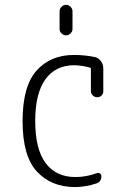

<svg xmlns="http://www.w3.org/2000/svg" viewBox="-20 -755 540 785"><path d="M286.1 9.8Q190.4 9.8 131.3 -53.2Q72.3 -116.2 72.3 -259.8Q72.3 -402.3 129.4 -466.3Q186.5 -530.3 282.2 -530.3Q328.1 -530.3 369.1 -521.5Q383.8 -517.6 393.1 -504.4Q402.3 -491.2 402.3 -474.6V-381.8Q402.3 -371.1 395 -364.3Q387.7 -357.4 377.9 -357.4Q367.2 -357.4 359.4 -364.7Q351.6 -372.1 351.6 -381.8V-472.7Q351.6 -477.5 347.7 -478.5Q317.4 -487.3 284.2 -488.3Q207 -488.3 165.5 -430.7Q124 -373 124 -259.8Q124 -145.5 166.5 -88.4Q209 -31.2 288.1 -31.2Q333 -31.2 375 -46.9Q381.8 -49.8 388.2 -45.9Q394.5 -42 394.5 -34.2Q394.5 -11.7 374 -4.9Q329.1 9.8 286.1 9.8ZM223.6 -709Q223.6 -719.7 231.9 -727.5Q240.2 -735.4 250 -735.4Q259.8 -735.4 268.1 -727.5Q276.4 -719.7 276.4 -709V-635.7Q276.4 -626 268.1 -618.2Q259.8 -610.4 250 -610.4Q240.2 -610.4 231.9 -618.2Q223.6 -626 223.6 -635.7Z"/></svg>

Font: Rounded-L Mgen+ 1mn light
Style: Regular
Weight: 200
Designer: [Source Han Sans]
Ryoko NISHIZUKA  (kana & ideographs); Paul D. Hunt (Latin, Greek & Cyrillic); Wenlong ZHANG  (bopomofo
Version: Version 1.059.20150602